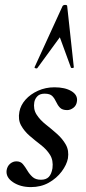

<svg xmlns="http://www.w3.org/2000/svg" viewBox="-20 -752 351 783"><path d="M106 11Q63 11 33 -9Q3 -29 7 -58Q10 -75 21.5 -84.5Q33 -94 47 -94Q64 -94 73.5 -82.5Q83 -71 91.5 -56.5Q100 -42 112.5 -30.5Q125 -19 147 -19Q168 -19 179 -30.5Q190 -42 194 -66Q198 -98 184 -120.5Q170 -143 146.5 -161Q123 -179 101 -198Q79 -217 66 -240.5Q53 -264 59 -296Q64 -323 84 -345.5Q104 -368 135 -382Q166 -396 202 -396Q245 -396 271 -380.5Q297 -365 294 -340Q292 -322 279.5 -312.5Q267 -303 254 -303Q234 -303 224.5 -313Q215 -323 209 -336.5Q203 -350 193.5 -360Q184 -370 162 -370Q143 -370 133 -360Q123 -350 120 -336Q115 -307 129 -285Q143 -263 166.5 -244.5Q190 -226 212.5 -206Q235 -186 248.5 -162Q262 -138 257 -106Q252 -80 231.5 -52.5Q211 -25 179 -7Q147 11 106 11ZM254 -727 281 -478Q281 -475 275.5 -474.5Q270 -474 269 -477L224 -600L132 -474Q130 -472 125 -473.5Q120 -475 121 -478L235 -727Q238 -732 246 -732Q254 -732 254 -727Z"/></svg>

Font: Cormorant Garamond Light SemiBold
Style: Italic
Weight: 600
Italic angle: -10°
Version: Version 4.001